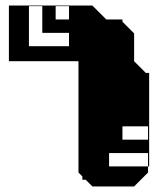

<svg xmlns="http://www.w3.org/2000/svg" viewBox="-20 -570 584 690"><path d="M420 -116V-68H512V-116ZM228 -500V-548H180V-500ZM132 -548H84V-404H228V-452H132ZM312 100 288 76H276V64L262 50V-350H12V-550H312L362 -500H420V-492L462 -450V-350L504 -308H516V28H512V-20H372V28H512V50L462 100Z"/></svg>

Font: Rubik Broken Fax
Style: Regular
Weight: 400
Designer: Hubert and Fischer, NaN
Foundry: Hubert and Fischer, NaN
Version: Version 2.201